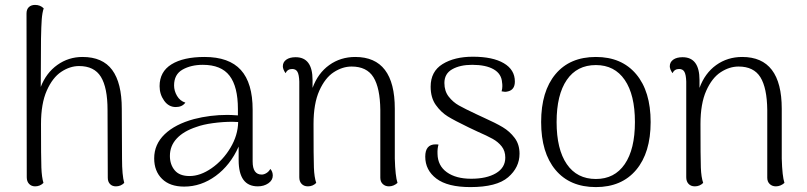

<svg xmlns="http://www.w3.org/2000/svg" viewBox="-20 -749 3287 782"><path d="M486 -4Q472 10 452 10Q437 10 428 0.5Q419 -9 419 -25L418 -301Q418 -392 391 -436Q364 -480 302 -480Q265 -480 229.5 -456.5Q194 -433 170.5 -380Q147 -327 147 -244Q147 -106 148.5 -66.5Q150 -27 157 -4Q143 10 123 10Q108 10 98.5 0Q89 -10 89 -27L88 -694Q88 -711 97.5 -720Q107 -729 123 -729Q144 -729 158 -715Q152 -697 150 -670Q148 -643 147 -591L146 -395Q168 -452 213.5 -484.5Q259 -517 316 -517Q398 -517 437 -464Q476 -411 476 -306L477 -103Q477 -35 486 -4Z M1091 -34Q1091 -15 1073 -2.5Q1055 10 1030 10Q952 10 952 -97V-152Q918 -76 858.5 -32.5Q799 11 730 11Q672 11 640 -20.5Q608 -52 608 -104Q608 -161 650.5 -202Q693 -243 770 -264Q836 -281 906 -281Q921 -281 949 -279V-305Q949 -396 915 -440.5Q881 -485 806 -485Q758 -485 723.5 -465.5Q689 -446 689 -401Q689 -379 701 -358.5Q713 -338 735 -331Q722 -313 696 -313Q667 -313 648.5 -339Q630 -365 630 -398Q630 -457 678.5 -487Q727 -517 813 -517Q913 -517 961 -464Q1009 -411 1009 -302V-91Q1009 -38 1046 -38Q1055 -38 1065 -44Q1075 -50 1081 -61Q1091 -50 1091 -34ZM950 -252 926 -253Q888 -253 847.5 -247.5Q807 -242 780 -232Q728 -215 700 -185Q672 -155 672 -114Q672 -79 691.5 -55.5Q711 -32 752 -32Q796 -32 842 -64Q888 -96 918.5 -147Q949 -198 950 -252Z M1599 -4Q1583 10 1564 10Q1549 10 1539 0.5Q1529 -9 1529 -25V-301Q1528 -391 1501 -434.5Q1474 -478 1412 -478Q1375 -478 1339.5 -455Q1304 -432 1280.5 -379.5Q1257 -327 1257 -244Q1257 -106 1258.5 -66.5Q1260 -27 1268 -4Q1254 10 1234 10Q1218 10 1208.5 0Q1199 -10 1199 -27V-417Q1198 -445 1191.5 -456.5Q1185 -468 1170 -468Q1151 -468 1143 -451Q1132 -467 1132 -479Q1132 -496 1146 -506Q1160 -516 1184 -516Q1253 -516 1253 -423V-391Q1275 -451 1321 -484Q1367 -517 1427 -517Q1588 -517 1588 -306V-103Q1590 -31 1599 -4Z M1712 -111Q1712 -161 1754 -161Q1762 -161 1766 -160Q1761 -144 1762 -122Q1763 -74 1800 -47.5Q1837 -21 1899 -21Q1962 -21 2000 -43.5Q2038 -66 2038 -107Q2038 -134 2023.5 -152.5Q2009 -171 1986.5 -183.5Q1964 -196 1925 -213L1889 -230Q1831 -258 1803.5 -275Q1776 -292 1755 -321.5Q1734 -351 1734 -396Q1734 -458 1782.5 -488Q1831 -518 1906 -518Q1987 -518 2032 -491.5Q2077 -465 2077 -417Q2077 -384 2050 -377Q2042 -375 2037 -375Q2033 -375 2023 -377Q2026 -388 2026 -398Q2026 -408 2025 -412Q2023 -448 1991 -466.5Q1959 -485 1903 -485Q1854 -485 1822 -467Q1790 -449 1790 -411Q1790 -378 1807.5 -355.5Q1825 -333 1849 -319.5Q1873 -306 1922 -283L1950 -270Q1999 -248 2027.5 -231Q2056 -214 2076 -187.5Q2096 -161 2096 -123Q2096 -67 2049.5 -27Q2003 13 1896 13Q1803 13 1757.5 -21.5Q1712 -56 1712 -111Z M2184 -252Q2184 -377 2242.5 -447Q2301 -517 2407 -517Q2512 -517 2571 -447Q2630 -377 2630 -252Q2630 -127 2571 -57Q2512 13 2407 13Q2301 13 2242.5 -57Q2184 -127 2184 -252ZM2566 -252Q2566 -363 2524.5 -423.5Q2483 -484 2407 -484Q2330 -484 2288.5 -423.5Q2247 -363 2247 -252Q2247 -141 2288.5 -80.5Q2330 -20 2407 -20Q2483 -20 2524.5 -80.5Q2566 -141 2566 -252Z M3175 -4Q3159 10 3140 10Q3125 10 3115 0.5Q3105 -9 3105 -25V-301Q3104 -391 3077 -434.5Q3050 -478 2988 -478Q2951 -478 2915.5 -455Q2880 -432 2856.5 -379.5Q2833 -327 2833 -244Q2833 -106 2834.5 -66.5Q2836 -27 2844 -4Q2830 10 2810 10Q2794 10 2784.5 0Q2775 -10 2775 -27V-417Q2774 -445 2767.5 -456.5Q2761 -468 2746 -468Q2727 -468 2719 -451Q2708 -467 2708 -479Q2708 -496 2722 -506Q2736 -516 2760 -516Q2829 -516 2829 -423V-391Q2851 -451 2897 -484Q2943 -517 3003 -517Q3164 -517 3164 -306V-103Q3166 -31 3175 -4Z"/></svg>

Font: Arima Madurai Light
Style: Regular
Weight: 300
Designer: Joana Correia and Natanael Gama
Foundry: NDISCOVER
Version: Version 1.019